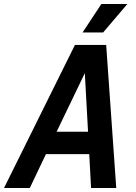

<svg xmlns="http://www.w3.org/2000/svg" viewBox="-55 -933 675 953"><path d="M-35 0 317 -710H472L522 0H397L388 -168H173L93 0ZM366 -570 226 -279H382ZM355 -772 448 -913H577L457 -772Z"/></svg>

Font: Geist Mono SemiBold
Style: Italic
Weight: 600
Italic angle: -12°
Monospace: yes
Designer: Basement.studio, Andrés Briganti, Mateo Zaragoza
Foundry: Basement.studio, Vercel, Andrés Briganti, Guido Ferreyra, Mateo Zaragoza
Version: Version 1.500; ttfautohint (v1.8.4.7-5d5b)